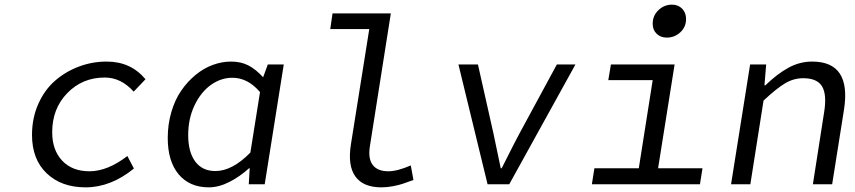

<svg xmlns="http://www.w3.org/2000/svg" viewBox="-20 -784 3638 817"><path d="M344.2 13.2Q241.2 13.2 178.7 -46.4Q116.2 -106 116.2 -210Q116.2 -281.2 142.8 -341.3Q169.4 -401.4 213.9 -440.2Q258.3 -479 315.2 -500.5Q372.1 -522 434.1 -522Q536.6 -522 599.1 -446.8L548.8 -394Q495.1 -454.1 425.8 -454.1Q330.6 -454.1 266.4 -387.9Q202.1 -321.8 202.1 -221.2Q202.1 -145.5 244.6 -100.3Q287.1 -55.2 360.8 -55.2Q437.5 -55.2 522 -120.1L549.8 -66.9Q451.7 13.2 344.2 13.2Z M868.7 13.2Q786.6 13.2 740.2 -42.2Q693.8 -97.7 693.8 -196.8Q693.8 -255.4 709.2 -307.6Q724.6 -359.9 751.2 -398.4Q777.8 -437 812.3 -465.3Q846.7 -493.7 885.5 -507.8Q924.3 -522 963.4 -522Q1005.4 -522 1037.4 -505.4Q1069.3 -488.8 1099.6 -455.1L1119.6 -509.8H1187.5L1106.4 0H1038.6L1042.5 -67.9H1039.6Q1001 -32.7 956.1 -9.8Q911.1 13.2 868.7 13.2ZM896.5 -56.2Q968.3 -56.2 1045.4 -134.8L1086.4 -392.1Q1034.7 -453.1 968.8 -453.1Q920.4 -453.1 877.7 -422.9Q835 -392.6 807.9 -335.9Q780.8 -279.3 780.8 -209Q780.8 -137.2 810.8 -96.7Q840.8 -56.2 896.5 -56.2Z M1603 13.2Q1525.4 13.2 1492.2 -33Q1459 -79.1 1473.1 -168.9L1551.3 -660.2H1385.3L1395 -727.1H1643.1L1554.2 -163.1Q1545.4 -108.4 1566.2 -81.8Q1586.9 -55.2 1632.3 -55.2Q1670.9 -55.2 1728 -80.1L1739.3 -18.1Q1706.5 -6.3 1692.9 -1.7Q1679.2 2.9 1653.6 8.1Q1627.9 13.2 1603 13.2Z M2054.7 0 1930.7 -509.8H2013.7L2079.6 -216.8Q2081.1 -210 2110.8 -67.9H2114.7Q2122.1 -82.5 2137.5 -113Q2152.8 -143.6 2165.8 -168.9Q2178.7 -194.3 2190.9 -216.8L2349.6 -509.8H2428.7L2147 0Z M2817.4 -624Q2791 -624 2774.2 -640.4Q2757.3 -656.7 2757.3 -683.1Q2757.3 -717.3 2781.7 -740.7Q2806.2 -764.2 2839.4 -764.2Q2865.7 -764.2 2882.6 -747.1Q2899.4 -730 2899.4 -703.1Q2899.4 -669.4 2875 -646.7Q2850.6 -624 2817.4 -624ZM2498.5 0 2509.3 -67.9H2698.2L2757.3 -442.9H2568.4L2579.6 -509.8H2850.6L2780.3 -67.9H2969.2L2958.5 0Z M3090.8 0 3171.9 -509.8H3240.2L3232.9 -420.9H3236.8Q3286.6 -469.2 3334.7 -495.6Q3382.8 -522 3436 -522Q3603.5 -522 3571.3 -316.9L3521 0H3439L3486.8 -306.2Q3499 -380.9 3478.3 -416Q3457.5 -451.2 3397.9 -451.2Q3356.9 -451.2 3320.6 -429.4Q3284.2 -407.7 3229 -356L3172.9 0Z"/></svg>

Font: Office Code Pro D Italic
Style: Regular
Weight: 400
Italic angle: -9°
Designer: Nathan Rutzky & Paul D. Hunt
Foundry: Adobe Systems Incorporated
Version: Version 1.004;PS 001.004;hotconv 1.0.70;makeotf.lib2.5.58329